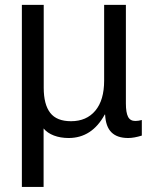

<svg xmlns="http://www.w3.org/2000/svg" viewBox="-20 -548 616 776"><path d="M68.4 207.5V-528.3H156.7V-193.4Q156.7 -126 182.9 -92Q209 -58.1 267.1 -58.1Q329.6 -58.1 365.2 -100.6Q400.9 -143.1 400.9 -222.2V-528.3H488.8V-129.9Q488.8 -92.8 497.6 -75.9Q506.3 -59.1 526.9 -59.1Q539.1 -59.1 553.2 -63V0Q521.5 9.8 498 9.8Q453.6 9.8 430.4 -13.2Q407.2 -36.1 404.8 -85H403.3Q351.6 9.8 257.3 9.8Q224.6 9.8 198 -0.2Q171.4 -10.3 156.2 -28.8V207.5Z"/></svg>

Font: TypoPRO Liberation Sans
Style: Regular
Weight: 400
Designer: Steve Matteson
Foundry: Ascender Corporation
Version: Version 2.00.1